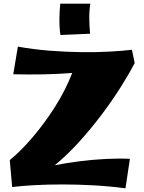

<svg xmlns="http://www.w3.org/2000/svg" viewBox="-20 -1003 783 1042"><path d="M52 -600 77 -750Q160 -735 248.5 -728Q337 -721 421 -720Q505 -719 576.5 -723Q648 -727 696 -733L711 -661Q681 -603 635 -530Q589 -457 531 -380Q473 -303 408.5 -232Q344 -161 277 -106Q342 -119 414 -128Q486 -137 556 -140.5Q626 -144 685 -141L661 19Q579 8 491 3Q403 -2 319.5 -2Q236 -2 165 2Q94 6 46 12L33 -134Q93 -183 157 -258Q221 -333 278 -422.5Q335 -512 372 -607Q296 -601 216.5 -599.5Q137 -598 52 -600ZM308 -813Q302 -851 302.5 -898.5Q303 -946 307 -983H470Q464 -943 464.5 -900.5Q465 -858 469 -820Z"/></svg>

Font: Marhey ExtraBold
Style: Regular
Weight: 800
Designer: Nur Syamsi & Bustanul Arifin
Foundry: Namelatype
Version: Version 1.000; ttfautohint (v1.8.4.7-5d5b)